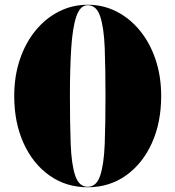

<svg xmlns="http://www.w3.org/2000/svg" viewBox="-20 -780 740 810"><path d="M350 10Q258.5 10 188.5 -39.8Q118.5 -89.5 79.2 -176.5Q40 -263.5 40 -375Q40 -458.5 63.8 -529Q87.5 -599.5 130 -651.2Q172.5 -703 228.8 -731.5Q285 -760 350 -760Q415 -760 471.2 -731.5Q527.5 -703 570 -651.2Q612.5 -599.5 636.2 -529Q660 -458.5 660 -375Q660 -263.5 620.8 -176.5Q581.5 -89.5 511.5 -39.8Q441.5 10 350 10ZM350 -758Q318 -758 302 -710.5Q286 -663 280.5 -577Q275 -491 275 -375Q275 -259 278.2 -173Q281.5 -87 297.2 -39.5Q313 8 350 8Q387 8 402.8 -39.5Q418.5 -87 421.8 -173Q425 -259 425 -375Q425 -491 421.8 -577Q418.5 -663 402.8 -710.5Q387 -758 350 -758Z"/></svg>

Font: Bodoni* 96pt Fatface
Style: Regular
Weight: 900
Version: Version 2.3